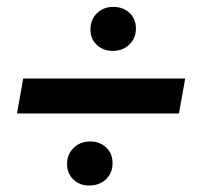

<svg xmlns="http://www.w3.org/2000/svg" viewBox="-20 -621 594 569"><path d="M315.9 -600.6Q344.7 -600.6 363.8 -582.8Q382.8 -564.9 382.8 -536.6Q382.8 -507.8 363.3 -489Q343.8 -470.2 314.9 -470.2Q286.1 -470.2 267.1 -487.8Q248 -505.4 248 -533.7Q248 -563 267.3 -581.8Q286.6 -600.6 315.9 -600.6ZM528.8 -388.2 510.3 -284.7H30.3L48.8 -388.2ZM247.1 -201.7Q275.4 -201.7 294.4 -184.1Q313.5 -166.5 313.5 -138.2Q314 -109.4 294.9 -90.6Q275.9 -71.8 246.6 -71.3Q218.3 -70.3 198.7 -87.9Q179.2 -105.5 178.7 -134.3Q178.7 -163.6 198.2 -182.6Q217.8 -201.7 247.1 -201.7Z"/></svg>

Font: Mardoto Medium
Style: Italic
Weight: 500
Italic angle: -12°
Designer: Christian Robertson, Vahan Hovhannisyan
Foundry: Google
Version: Version 1.000